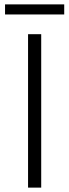

<svg xmlns="http://www.w3.org/2000/svg" viewBox="-20 -856 316 876"><path d="M273 -790V-836H3V-790ZM108 0H168V-700H108Z"/></svg>

Font: Resamitz
Style: Regular
Weight: 500
Designer: gluk
Foundry: gluk
Version: Version 0.047